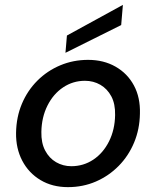

<svg xmlns="http://www.w3.org/2000/svg" viewBox="-20 -757 642 789"><path d="M259 12Q195 12 146.5 -17Q98 -46 71.5 -96.5Q45 -147 46 -211Q47 -276 70 -330.5Q93 -385 133.5 -425.5Q174 -466 227.5 -488.5Q281 -511 342 -511Q406 -511 455 -483Q504 -455 530.5 -405.5Q557 -356 555 -290Q554 -226 531 -171Q508 -116 467.5 -75Q427 -34 374 -11Q321 12 259 12ZM273 -74Q323 -74 363.5 -101Q404 -128 428 -176Q452 -224 453 -284Q454 -330 437.5 -361Q421 -392 392.5 -408.5Q364 -425 329 -425Q280 -425 239.5 -398Q199 -371 175 -323Q151 -275 150 -215Q149 -170 165.5 -138.5Q182 -107 210.5 -90.5Q239 -74 273 -74ZM249 -540 255 -611 485 -737 478 -654Z"/></svg>

Font: DM Sans 20pt Medium
Style: Italic
Weight: 500
Italic angle: -10°
Version: Version 4.004;gftools[0.9.30]